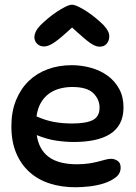

<svg xmlns="http://www.w3.org/2000/svg" viewBox="-20 -783 575 810"><path d="M292 -184Q257 -184 218.5 -189.5Q180 -195 135 -213Q144 -152 185.5 -121Q227 -90 305 -90Q333 -90 355.5 -93.5Q378 -97 395 -101.5Q412 -106 425 -109.5Q438 -113 449 -113Q463 -113 476 -104.5Q489 -96 489 -76Q489 -51 468.5 -35Q448 -19 418.5 -9.5Q389 0 356 3.5Q323 7 298 7Q239 7 189.5 -9Q140 -25 104 -57.5Q68 -90 48 -138Q28 -186 28 -250Q28 -312 47.5 -360Q67 -408 101 -441Q135 -474 181.5 -491Q228 -508 282 -508Q324 -508 363.5 -497Q403 -486 433.5 -464Q464 -442 482.5 -408.5Q501 -375 501 -330Q501 -290 486 -262Q471 -234 443.5 -217Q416 -200 377.5 -192Q339 -184 292 -184ZM285 -416Q258 -416 233 -409.5Q208 -403 187.5 -388.5Q167 -374 153 -350.5Q139 -327 134 -292Q172 -275 208 -268.5Q244 -262 284 -262Q343 -262 371.5 -276.5Q400 -291 400 -329Q400 -364 373.5 -390Q347 -416 285 -416ZM284 -763Q294 -763 311.5 -754.5Q329 -746 348 -733.5Q367 -721 385.5 -705.5Q404 -690 417 -677Q428 -665 434.5 -653.5Q441 -642 441 -629Q441 -612 430.5 -599Q420 -586 400 -586Q383 -586 361.5 -601Q340 -616 305 -648L284 -667L263 -648Q228 -616 205.5 -601.5Q183 -587 166 -587Q148 -587 136.5 -598.5Q125 -610 125 -627Q125 -636 130.5 -648.5Q136 -661 151 -677Q164 -690 182.5 -705.5Q201 -721 220 -733.5Q239 -746 256 -754.5Q273 -763 284 -763Z"/></svg>

Font: Sniglet
Style: Regular
Weight: 400
Designer: Haley Fiege
Foundry: Haley Fiege, Pablo Impallari, Brenda Gallo
Version: Version 2.000; ttfautohint (v0.95) -l 8 -r 50 -G 200 -x 14 -